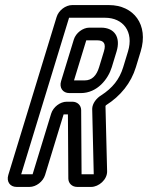

<svg xmlns="http://www.w3.org/2000/svg" viewBox="-20 -712 583 757"><path d="M181.7 -264 108.6 -25H63.6L252.3 -642H394.3C465.3 -642 508.5 -587 484.6 -509L465.7 -447C451 -399 423.6 -365 378.7 -336C360.4 -325 343.9 -304 343.5 -283L349.6 -25H301.6L300 -278C299.8 -297 285.1 -311 265.1 -311H243.1C217.1 -311 189.7 -290 181.7 -264ZM157.7 -22 230.8 -261H247.8L249.4 -8C249.6 11 264.4 25 284.4 25H339.4C369.4 25 403.2 -4 402.3 -37L395.9 -294C396.2 -295 397.5 -296 397.8 -297C456.1 -334 496.7 -385 515.7 -447L534.6 -509C567 -615 506.6 -692 409.6 -692H264.6C238.6 -692 211.1 -671 203.2 -645L12.7 -22C4.8 4 19.4 25 45.4 25H96.4C122.4 25 149.8 4 157.7 -22ZM271 -556 220.8 -392C212.9 -366 227.5 -345 253.5 -345H298.5C363.5 -345 406.3 -400 420.7 -447L439.6 -509C456.4 -564 432.4 -603 378.4 -603H332.4C306.4 -603 278.9 -582 271 -556ZM313.8 -395H271.8L320.1 -553H363.1C389.1 -553 399.1 -540 389.6 -509L370.7 -447C360.6 -414 342.8 -395 313.8 -395Z"/></svg>

Font: DIN Rundschrift
Style: EngKontKu
Weight: 400
Width: 3
Version: Version 1.027